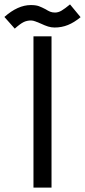

<svg xmlns="http://www.w3.org/2000/svg" viewBox="-55 -851 386 872"><path d="M97 -686H179V1H97ZM85 -828Q108 -828 121.5 -823Q135 -818 152 -809Q163 -802 172.5 -798Q182 -794 195 -794Q210 -794 225 -803Q240 -812 263 -831L311 -773Q282 -749 253.5 -737.5Q225 -726 193 -726Q178 -726 163.5 -730.5Q149 -735 130 -744Q118 -749 106.5 -753.5Q95 -758 86 -758Q68 -758 53 -751Q38 -744 12 -721L-35 -774Q26 -828 85 -828Z"/></svg>

Font: Bellota
Style: Bold
Weight: 700
Designer: Kemie Guaida
Foundry: Kemie Guaida
Version: Version 4.001